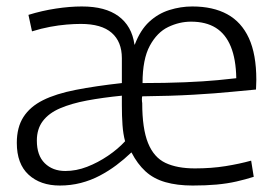

<svg xmlns="http://www.w3.org/2000/svg" viewBox="-20 -564 849 594"><path d="M165 10Q105 10 68.5 -23.5Q32 -57 32 -122Q32 -170 52.5 -202Q73 -234 113 -254Q153 -274 214.5 -286Q276 -298 357 -307V-384Q357 -435 325.5 -462.5Q294 -490 230 -490Q210 -490 186 -488Q162 -486 135 -481Q108 -476 79 -467L68 -518Q110 -531 153 -537.5Q196 -544 233 -544Q270 -544 298 -536.5Q326 -529 346.5 -514Q367 -499 379.5 -477Q392 -455 396 -426H397Q414 -471 441.5 -496.5Q469 -522 504 -533Q539 -544 575 -544Q639 -544 683 -520Q727 -496 750 -446Q773 -396 773 -317Q773 -308 772.5 -300.5Q772 -293 772 -287Q747 -285 697.5 -280Q648 -275 578.5 -271Q509 -267 420 -266Q419 -263 419 -256.5Q419 -250 420 -245Q420 -166 438 -121.5Q456 -77 492 -60Q528 -43 583 -43Q634 -43 677.5 -50Q721 -57 757 -67L765 -17Q740 -9 711.5 -2.5Q683 4 650 7Q617 10 576 10Q528 10 491.5 -0.5Q455 -11 430 -34Q405 -57 387 -92H386Q364 -71 340 -53Q316 -35 288.5 -20.5Q261 -6 230 2Q199 10 165 10ZM182 -35Q216 -35 249.5 -48Q283 -61 314 -82Q345 -103 367 -127Q361 -149 359 -177Q357 -205 357 -239Q357 -247 357 -254Q357 -261 357 -268Q297 -262 249 -253Q201 -244 166 -229Q131 -214 112.5 -189.5Q94 -165 94 -129Q94 -83 118.5 -59Q143 -35 182 -35ZM421 -307Q492 -307 552 -309.5Q612 -312 653.5 -316Q695 -320 711 -322Q710 -381 694 -420Q678 -459 647.5 -478Q617 -497 571 -497Q535 -497 500.5 -480.5Q466 -464 443.5 -422.5Q421 -381 421 -307Z"/></svg>

Font: Georama ExtraCondensed Thin Light
Style: Regular
Weight: 300
Version: Version 1.001